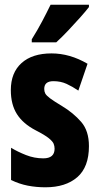

<svg xmlns="http://www.w3.org/2000/svg" viewBox="-20 -786 421 816"><path d="M358 -165Q358 -76 308.5 -33Q259 10 173 10Q134 10 98 3Q62 -4 27 -21V-158Q55 -141 90.5 -127Q126 -113 164 -113Q212 -113 212 -154Q212 -165 208 -175Q204 -185 187.5 -198.5Q171 -212 132 -232Q78 -260 52 -301Q26 -342 26 -403Q26 -477 71.5 -518Q117 -559 199 -559Q277 -559 352 -515L313 -401Q288 -418 263 -429.5Q238 -441 207 -441Q168 -441 168 -408Q168 -397 172.5 -388.5Q177 -380 193 -368Q209 -356 244 -335Q292 -306 325 -268Q358 -230 358 -165ZM358 -756Q345 -739 321 -712Q297 -685 270 -656.5Q243 -628 219 -606H115V-619Q140 -659 159.5 -696Q179 -733 195 -766H358Z"/></svg>

Font: Noto Sans Gurmukhi ExtraCondensed ExtraBold
Style: Regular
Weight: 800
Width: 2
Designer: Jelle Bosma - Monotype Design Team
Foundry: Monotype Imaging Inc.
Version: Version 2.004; ttfautohint (v1.8.4.7-5d5b)